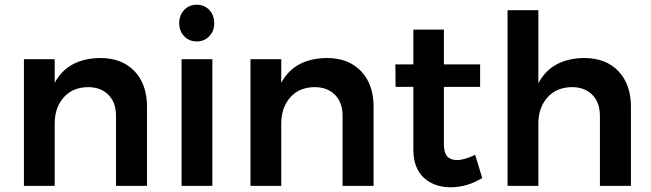

<svg xmlns="http://www.w3.org/2000/svg" viewBox="-20 -785 2750 811"><path d="M601 -334V0H470V-296Q470 -352 438 -384.5Q406 -417 351 -417Q286 -416 248.5 -373Q211 -330 211 -263V0H81V-535H211V-435Q266 -538 403 -540Q495 -540 548 -484.5Q601 -429 601 -334Z M747 -535H877V0H747ZM885 -687Q885 -654 864 -632Q843 -610 811 -610Q779 -610 758 -632Q737 -654 737 -687Q737 -721 758 -743Q779 -765 811 -765Q843 -765 864 -743Q885 -721 885 -687Z M1558 -334V0H1427V-296Q1427 -352 1395 -384.5Q1363 -417 1308 -417Q1243 -416 1205.5 -373Q1168 -330 1168 -263V0H1038V-535H1168V-435Q1223 -538 1360 -540Q1452 -540 1505 -484.5Q1558 -429 1558 -334Z M2017 -33Q1953 6 1883 6Q1814 6 1770 -34.5Q1726 -75 1726 -154V-418H1651L1650 -513H1726V-660H1855V-513H2008V-418H1855V-177Q1855 -140 1869 -124.5Q1883 -109 1911 -109Q1941 -109 1987 -131Z M2645 -334V0H2514V-296Q2514 -352 2482 -384.5Q2450 -417 2395 -417Q2330 -416 2292 -373Q2254 -330 2254 -263V0H2124V-742H2254V-433Q2309 -538 2447 -540Q2539 -540 2592 -484.5Q2645 -429 2645 -334Z"/></svg>

Font: Gontserrat Medium
Style: Regular
Weight: 500
Designer: Julieta Ulanovsky
Foundry: Julieta Ulanovsky
Version: Version 6.001